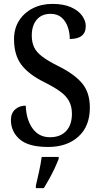

<svg xmlns="http://www.w3.org/2000/svg" viewBox="-20 -744 519 985"><path d="M227 10Q126 10 81 -29.5Q36 -69 36 -128Q36 -163 57.5 -182.5Q79 -202 112 -202Q115 -129 147.5 -84.5Q180 -40 236 -40Q290 -40 319.5 -72Q349 -104 349 -160Q349 -199 333.5 -226.5Q318 -254 287 -276Q256 -298 208 -322Q127 -362 89.5 -412Q52 -462 52 -543Q52 -598 78 -638.5Q104 -679 148.5 -701.5Q193 -724 249 -724Q305 -724 343 -707.5Q381 -691 400.5 -664.5Q420 -638 420 -610Q420 -544 338 -544Q338 -576 327.5 -606Q317 -636 295.5 -654.5Q274 -673 239 -673Q194 -673 168.5 -643Q143 -613 143 -562Q143 -527 155 -501.5Q167 -476 197 -453.5Q227 -431 279 -405Q360 -365 400.5 -317.5Q441 -270 441 -192Q441 -96 382 -43Q323 10 227 10ZM164 208Q172 175 180.5 136Q189 97 194 61H281V71Q273 92 260.5 119Q248 146 233 173Q218 200 205 221H164Z"/></svg>

Font: Noto Serif Armenian Condensed Medium
Style: Regular
Weight: 500
Width: 3
Designer: Monotype Design Team
Foundry: Monotype Imaging Inc.
Version: Version 2.008; ttfautohint (v1.8.4.7-5d5b)